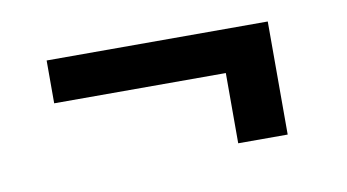

<svg xmlns="http://www.w3.org/2000/svg" viewBox="-37 -461 628 347"><g transform="rotate(-10 277.0 -287.0)"><path d="M467.8 -390.6H62V-312H377V-183.1H467.8Z"/></g></svg>

Font: Nahid
Style: Regular
Weight: 400
Foundry: DejaVu fonts team - Redesigned by Saber Rastikerdar
Version: Version 0.3.0